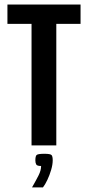

<svg xmlns="http://www.w3.org/2000/svg" viewBox="-20 -640 387 845"><path d="M118.8 -534.9H12.7V-620H334.5V-534.9H227.8V0H118.8ZM121 184.7Q138.3 154.5 149.6 132.2Q160.9 109.9 160.9 90.5Q143.3 90.5 139.5 83.9Q135.6 77.2 135.6 66Q135.6 48.7 140.6 42.7Q145.6 36.8 175.1 36.8Q202 36.8 207 42.6Q212 48.4 212 65.6Q212 83.9 205.2 107.4Q198.4 130.8 188.5 151.6Q178.7 172.4 169.1 184.7Z"/></svg>

Font: Smooch Sans Thin
Style: Regular
Weight: 100
Designer: Robert E. Leuschke
Foundry: Robert E. Leuschke
Version: Version 1.010